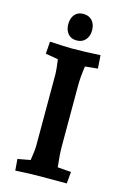

<svg xmlns="http://www.w3.org/2000/svg" viewBox="-135 -961 674 1028"><g transform="rotate(15 202.5 -447.5)"><path d="M54 -58 124 -71Q133 -127 133 -155V-551Q133 -572 125 -630L55 -642L60 -710Q150 -705 179 -705Q252 -705 340 -710L345 -637L275 -630Q266 -569 266 -521V-185Q266 -141 274 -71L349 -65L343 0H204Q141 0 59 5ZM130 -826Q130 -859 147 -879.5Q164 -900 195 -900Q226 -900 244 -880Q262 -860 262 -826Q262 -794 244 -773.5Q226 -753 195 -753Q164 -753 147 -773.5Q130 -794 130 -826Z"/></g></svg>

Font: Andada Pro ExtraBold
Style: Regular
Weight: 800
Designer: Carolina Giovagnoli
Foundry: Huerta Tipografica
Version: Version 3.005; ttfautohint (v1.8.4)